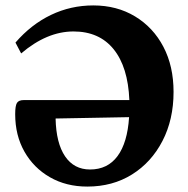

<svg xmlns="http://www.w3.org/2000/svg" viewBox="-20 -676 694 708"><path d="M324 -656Q411 -656 478 -615.5Q545 -575 582.5 -503.5Q620 -432 620 -337Q620 -235 579 -156Q538 -77 466.5 -32.5Q395 12 302 12Q224 12 164 -22.5Q104 -57 70 -117Q36 -177 36 -255Q36 -286 42.5 -296.5Q49 -307 68 -307H457Q452 -429 399 -494.5Q346 -560 251 -560Q153 -560 58 -479L37 -519Q95 -586 168 -621Q241 -656 324 -656ZM312 -51Q377 -51 413.5 -100.5Q450 -150 456 -244L185 -239Q187 -148 220 -99.5Q253 -51 312 -51Z"/></svg>

Font: Petrona ExtraBold
Style: Regular
Weight: 800
Designer: Ringo R. Seeber
Foundry: Ringo R. Seeber
Version: Version 2.001; ttfautohint (v1.8.3)